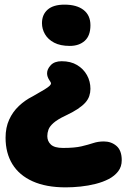

<svg xmlns="http://www.w3.org/2000/svg" viewBox="-20 -547 545 828"><path d="M263 261Q179 261 121 235Q63 209 33.5 161Q4 113 4 47Q4 3 19.5 -31Q35 -65 61.5 -90Q88 -115 120 -131Q154 -150 171 -160.5Q188 -171 194 -177Q200 -183 200 -187Q200 -190 197.5 -194Q195 -198 191.5 -203.5Q188 -209 185.5 -216Q183 -223 183 -231Q183 -249 199 -266Q215 -283 246 -283Q285 -283 312.5 -266.5Q340 -250 355 -223Q370 -196 370 -164Q370 -148 365 -133Q360 -118 348 -104.5Q336 -91 315 -77Q294 -63 262 -48Q228 -32 211 -17Q194 -2 189 12Q184 26 184 40Q184 62 199.5 76.5Q215 91 252 91Q302 91 331.5 84Q361 77 382 70Q403 63 428 63Q460 63 482.5 82.5Q505 102 505 144Q505 172 489.5 192Q474 212 449 225Q424 238 392.5 246Q361 254 327.5 257.5Q294 261 263 261ZM281 -349Q240 -349 213.5 -363Q187 -377 174 -399.5Q161 -422 161 -447Q161 -484 185.5 -505.5Q210 -527 258 -527Q311 -527 340.5 -504Q370 -481 370 -438Q370 -393 345.5 -371Q321 -349 281 -349Z"/></svg>

Font: Shantell Sans ExtraBold
Style: Regular
Weight: 800
Designer: Stephen Nixon, Anya Danilova, Shantell Martin
Foundry: Arrow Type
Version: Version 1.011;[c5ecc13dd]